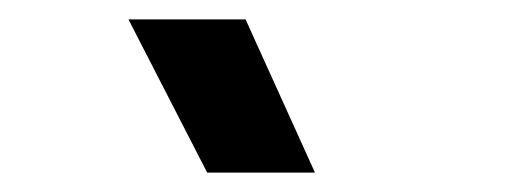

<svg xmlns="http://www.w3.org/2000/svg" viewBox="-20 -736 540 200"><path d="M195.8 -556.2 113.8 -715.8H235.8L308.1 -556.2Z"/></svg>

Font: TASA Orbiter Display SemiBold
Style: Regular
Weight: 600
Designer: Weizhong Zhang
Version: Version 1.000;Glyphs 3.1.2 (3151)